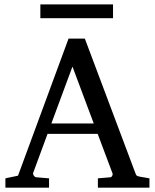

<svg xmlns="http://www.w3.org/2000/svg" viewBox="-20 -865 714 885"><path d="M314 -558.1 216.8 -295.9H412.1ZM431.2 0V-43L488.8 -47.9Q493.7 -47.9 497.1 -54.4Q500.5 -61 499 -64.9L430.2 -248H199.2L132.8 -67.9Q131.8 -64.9 132.8 -61.5Q133.8 -58.1 136.2 -54.9Q138.7 -51.8 141.6 -49.8Q144.5 -47.9 147 -47.9L206.1 -43V0H4.9V-43L63 -55.2L295.9 -687H371.1L603 -69.8Q606.4 -59.6 609.6 -56.2Q612.8 -52.7 624 -50.8L668.9 -43V0ZM166 -781.2V-844.7H501V-781.2Z"/></svg>

Font: Charis SIL
Style: Regular
Weight: 400
Foundry: SIL International
Version: Version 4.112